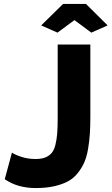

<svg xmlns="http://www.w3.org/2000/svg" viewBox="-20 -934 561 965"><path d="M187 -806.2 296.9 -914.1H412.1L521 -806.2L439 -770L354 -833L269 -770ZM40 -167Q54.2 -156.7 87.2 -145.8Q120.1 -134.8 159.2 -134.8Q188 -134.8 207.5 -142.6Q227.1 -150.4 239.5 -165Q252 -179.7 258.5 -206.1Q265.1 -232.4 267.6 -263.9Q270 -295.4 270 -342.8V-710H434.1V-349.1Q434.1 -298.8 431.6 -261.2Q429.2 -223.6 422.4 -184.1Q415.5 -144.5 403.1 -116.7Q390.6 -88.9 370.1 -63.2Q349.6 -37.6 320.8 -22.2Q292 -6.8 251.5 2.2Q210.9 11.2 159.2 11.2Q68.8 11.2 3.9 -33.2Z"/></svg>

Font: Raleway-v4020 ExtraBold
Style: Regular
Weight: 800
Designer: Matt McInerney, Pablo Impallari, Rodrigo Fuenzalida
Foundry: Matt McInerney, Pablo Impallari, Rodrigo Fuenzalida
Version: Version 4.020;PS 004.020;hotconv 1.0.88;makeotf.lib2.5.64775